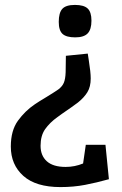

<svg xmlns="http://www.w3.org/2000/svg" viewBox="-20 -522 496 781"><path d="M219 -433Q219 -470 233.5 -486Q248 -502 285 -502Q321 -502 336.5 -487.5Q352 -473 352 -438Q352 -402 336.5 -386Q321 -370 286 -370Q250 -370 234.5 -384Q219 -398 219 -433ZM423 207Q373 221 326 230Q279 239 226 239Q126 239 75 193.5Q24 148 24 74Q24 9 53 -31Q82 -71 122 -98Q130 -103 142 -111Q154 -119 170 -128Q201 -147 217 -158Q233 -170 239.5 -185Q246 -200 247 -228L248 -295L337 -304L341 -278Q349 -228 349 -203Q349 -169 335.5 -147Q322 -125 297 -105Q276 -89 232 -59L214 -46Q182 -23 163.5 3.5Q145 30 145 71Q145 111 170.5 134Q196 157 247 157Q284 157 318 143L329 67H409Z"/></svg>

Font: Enriqueta SemiBold
Style: Regular
Weight: 600
Designer: Viviana Monsalve, Gustavo Ibarra
Foundry: 72Puntos
Version: Version 2.000